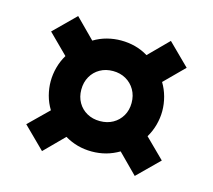

<svg xmlns="http://www.w3.org/2000/svg" viewBox="-82 -677 813 732"><g transform="rotate(15 324.0 -311.5)"><path d="M141 -44.5 56.5 -128 133.5 -203.5Q118.5 -228 111.2 -255.5Q104 -283 104 -310Q104 -338 111.5 -365.8Q119 -393.5 133.5 -417.5L56.5 -494L141 -577.5L217 -501Q242 -516 269 -523Q296 -530 324 -530Q352.5 -530 379.5 -523Q406.5 -516 431 -501L507 -577.5L591.5 -494L515 -417.5Q529.5 -393.5 537 -365.8Q544.5 -338 544.5 -310Q544.5 -283 537 -255.2Q529.5 -227.5 515 -203.5L591.5 -128L507 -44.5L431 -121Q406.5 -106.5 379.8 -99.2Q353 -92 324 -92Q295 -92 268.2 -99.2Q241.5 -106.5 217 -121ZM324 -212Q353 -212 375.2 -224.5Q397.5 -237 410.5 -259.2Q423.5 -281.5 423.5 -310Q423.5 -339 410.5 -361.5Q397.5 -384 375 -396.8Q352.5 -409.5 324 -409.5Q295.5 -409.5 273 -396.8Q250.5 -384 237.8 -361.5Q225 -339 225 -310Q225 -281.5 237.8 -259.2Q250.5 -237 273 -224.5Q295.5 -212 324 -212Z"/></g></svg>

Font: Geologica Cursive
Style: Bold
Weight: 700
Designer: Sindre Bremnes, Frode Helland
Foundry: Monokrom Skriftforlag AS
Version: Version 1.010;gftools[0.9.28]